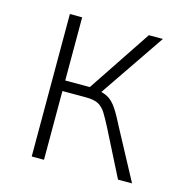

<svg xmlns="http://www.w3.org/2000/svg" viewBox="-80 -561 604 634"><g transform="rotate(15 222.0 -243.5)"><path d="M83 0V-487H125V-271H209L353 -487H401L245 -258L232 -269Q259 -265 274.5 -255.5Q290 -246 303.5 -226Q317 -206 336 -168L426 0H378L298 -158Q284 -185 273.5 -202Q263 -219 248 -227Q233 -235 205 -235H125V0Z"/></g></svg>

Font: Nunito Sans 10pt Condensed ExtraLight
Style: Regular
Weight: 250
Width: 3
Designer: Vernon Adams
Foundry: Vernon Adams
Version: Version 3.101;gftools[0.9.27]